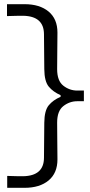

<svg xmlns="http://www.w3.org/2000/svg" viewBox="-20 -784 433 919"><path d="M14.5 115V58Q38 59 57.8 59.2Q77.5 59.5 91 59.5Q190 57.5 190.5 -28.5L192 -196.5Q192.5 -255 213.5 -280.2Q234.5 -305.5 270 -320.5V-328.5Q234.5 -344 213.5 -369.2Q192.5 -394.5 192 -453L190.5 -620.5Q190 -706.5 91 -708.5Q78 -708.5 58.5 -708.2Q39 -708 13.5 -707V-764H97.5Q170 -764 212.5 -728.8Q255 -693.5 255 -628Q255 -584 254.2 -540.5Q253.5 -497 253.5 -453Q253.5 -397 283.2 -373.8Q313 -350.5 350 -350.5H381.5V-299.5H350Q313 -299.5 283.2 -276.2Q253.5 -253 253.5 -197Q253.5 -153 254.2 -109Q255 -65 255 -21Q255 44.5 212.5 79.8Q170 115 97.5 115Z"/></svg>

Font: Commissioner Flair Light
Style: Regular
Weight: 300
Designer: Kostas Bartsokas
Foundry: Kostas Bartsokas
Version: Version 1.000; ttfautohint (v1.8.3)